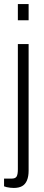

<svg xmlns="http://www.w3.org/2000/svg" viewBox="-27 -743 219 946"><path d="M61 -643V-723H114V-643ZM41 183Q33 183 23.5 182Q14 181 5.5 179Q-3 177 -7 175V137H30Q49 137 55 126.5Q61 116 61 91V-526H114V98Q114 126 106 145.5Q98 165 82 174Q66 183 41 183Z"/></svg>

Font: Archivo Condensed ExtraLight
Style: Regular
Weight: 250
Width: 3
Designer: Hector Gatti
Foundry: Omnibus-Type
Version: Version 2.001